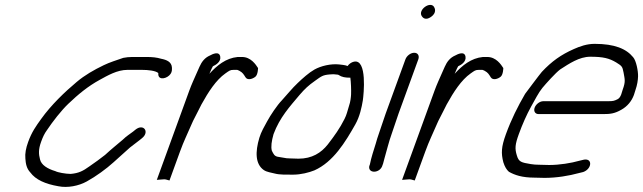

<svg xmlns="http://www.w3.org/2000/svg" viewBox="-20 -693 2596 775"><path d="M674 -420.1C672.8 -443.2 652.6 -451.5 631.1 -455.7C611.8 -461.3 595.5 -463 570.6 -463H513.6C500.9 -463 488.9 -461.7 477.5 -459.4C453.2 -450.9 421.7 -441.2 398.6 -429.8C359.3 -410.9 321.4 -389.2 289.3 -362C241.4 -321.9 186.6 -269.4 146.2 -213C125 -183.5 108.4 -160.6 93.6 -119.9C84.5 -94.8 80.5 -73 82.4 -53.4C83.7 -32.3 87.4 -12.7 102.3 3C124.1 32.6 162.7 49.6 215.8 58.8C252.4 66.3 297.7 57.6 330.3 39.4C367.5 18.9 409.2 -11.4 438.6 -38.2C459.8 -58.2 482.2 -76.5 504.9 -97.8C517.3 -107.7 528.2 -115.3 543.2 -127.2L553.1 -135.2C584.9 -160.4 559.7 -195.7 527 -169.8L517 -161.7C504 -151.3 491.9 -145.2 475.2 -128.8C453.7 -110.4 428.7 -90.5 404.1 -67.7C388.8 -55.4 360.1 -34.4 340.4 -21.1C315.3 -3.1 298.3 6.1 265.1 9C244.5 8.8 213.3 3.2 203.4 -2.2C172.1 -11.4 146.3 -27.2 141.5 -49.8C136.2 -70.4 134.4 -89.1 146 -120.8C153.3 -141 159.4 -153.7 169.5 -167.7C192.6 -202.3 227.1 -246.8 255.9 -274.2C295.7 -312.2 335.2 -344.9 382.5 -370.7C413.9 -387.8 452.8 -411 494.6 -411H551.7C578.1 -411 607.4 -407.9 618.9 -398.2C618.9 -397.9 618.8 -396 618.9 -392.9C620.2 -367.1 655.5 -375.7 668.6 -394.8C675 -404 674.1 -413.1 674 -420.1Z M825.2 -395.2 834.5 -416.4C836.6 -420.8 838.6 -424.3 839.4 -425.6C849.4 -430 872.8 -443 869 -464.5C864.9 -487.9 837.5 -474.6 827.8 -469.2C806.7 -460.3 794.2 -443.8 785.3 -423.7L773.9 -398C764.3 -376 753.6 -353.4 744.2 -327.6L613 33L639.7 31H645.7C648.1 31 647.5 31 649.4 31.5L664.1 35.5L706.5 -81C723.4 -127.4 734.2 -146.7 755.5 -196.5C756.7 -199.6 758.1 -202.8 759.8 -205.9C775.7 -235.5 786.8 -260.2 793.2 -271.6C821.2 -322.2 851.9 -369.9 889.6 -396.5C905.5 -407.6 908.6 -411 923.1 -411H937C937.2 -411 941.3 -410 946.5 -407.1C960.2 -399.5 963.1 -393.3 971.2 -380.7C979.3 -368 999.5 -373.9 1011 -383.4C1021.4 -392.1 1021.6 -418.3 1021.6 -418.3C1012.6 -432.5 992.4 -463 957 -463H939.4C891.5 -458.3 856.2 -429.1 825.2 -395.2Z M1365.4 -430.9 1348.9 -432.9C1315.1 -436.4 1275.6 -427 1249.3 -412.3C1227.3 -400 1200.7 -376.2 1181.5 -357.7C1160.5 -338.4 1134.7 -306.2 1117.5 -287.8C1098.4 -268 1071.8 -228.2 1058 -202.7C1048 -184.3 1033.9 -160.6 1026.8 -136.7C1009.9 -80 1010.2 -30.7 1044.8 -6.6C1057.1 1.9 1076.2 3.9 1089.7 7.6C1108.4 12.8 1137.8 12 1162.7 12C1195.1 12 1227.4 3.3 1249 -5.3C1325.3 -39.3 1373.9 -119.5 1414.3 -191C1432.3 -222.9 1440 -260.2 1444.6 -288C1448 -311.1 1463.2 -456.4 1408.5 -444C1398.6 -441.8 1389.1 -435.2 1383 -426.5C1379.6 -428.1 1371.1 -430.4 1365.4 -430.9ZM1380.6 -238 1380.5 -237.6C1378.2 -229.8 1374.7 -220.8 1370.6 -212.8C1351.8 -174.9 1328.9 -143.4 1303 -109.8C1276.5 -76.4 1239.9 -52.5 1184.9 -52.5C1173.5 -52.5 1162.7 -52.8 1152.4 -53.5H1151.8C1141 -53.5 1132.3 -54.5 1125.2 -56.2L1100.7 -60.3C1087.6 -63.1 1084.2 -70.9 1077.3 -84.6C1073 -100.3 1076.1 -123.2 1084.1 -151.5C1109.2 -219.1 1149.6 -262.7 1189.8 -310.5C1210.1 -334 1224.6 -347.9 1251.7 -366.9C1277.1 -384.9 1281.9 -390.2 1311.5 -392.6C1327.2 -393.8 1324.9 -393.7 1342.8 -391.7C1345.2 -391.4 1344.1 -391.8 1346.5 -390.5C1359.8 -381.6 1374.3 -379.5 1390.6 -379.5H1394.2C1396.6 -362.2 1397.9 -329.7 1397.1 -311.7C1396.5 -300 1394.4 -281.4 1389.2 -267L1389 -266.4C1385.1 -252.2 1381.9 -241.5 1380.6 -238Z M1536.8 -234.6C1527.4 -208.8 1517.3 -175.6 1508.8 -152.1C1504.6 -140.5 1500.4 -127 1496.7 -113.4C1488 -85.5 1478.5 -57.3 1472.9 -28.9L1470.5 -22.3C1464.8 8.4 1514.8 7.9 1524.1 -26.6L1526.3 -32.6C1527.3 -37.2 1528.9 -43.5 1531.8 -53.4C1540.9 -84.2 1549.4 -120.7 1560.8 -152.1C1570 -177.5 1579.5 -208.9 1588.8 -234.6L1668.5 -453.5C1673.6 -467.6 1667 -480 1652.1 -480C1637.3 -480 1621.6 -467.6 1616.5 -453.5ZM1720 -624.9C1743 -641.2 1735.9 -659.1 1731.9 -665.3C1716.6 -689.4 1665.8 -653.3 1682.5 -627.8C1686.1 -622.1 1697.3 -608.9 1720 -624.9Z M1815.2 -395.2 1824.5 -416.4C1826.6 -420.8 1828.6 -424.3 1829.4 -425.6C1839.4 -430 1862.8 -443 1859 -464.5C1854.9 -487.9 1827.5 -474.6 1817.8 -469.2C1796.7 -460.3 1784.2 -443.8 1775.3 -423.7L1763.9 -398C1754.3 -376 1743.6 -353.4 1734.2 -327.6L1603 33L1629.7 31H1635.7C1638.1 31 1637.5 31 1639.4 31.5L1654.1 35.5L1696.5 -81C1713.4 -127.4 1724.2 -146.7 1745.5 -196.5C1746.7 -199.6 1748.1 -202.8 1749.8 -205.9C1765.7 -235.5 1776.8 -260.2 1783.2 -271.6C1811.2 -322.2 1841.9 -369.9 1879.6 -396.5C1895.5 -407.6 1898.6 -411 1913.1 -411H1927C1927.2 -411 1931.3 -410 1936.5 -407.1C1950.2 -399.5 1953.1 -393.3 1961.2 -380.7C1969.3 -368 1989.5 -373.9 2001 -383.4C2011.4 -392.1 2011.6 -418.3 2011.6 -418.3C2002.6 -432.5 1982.4 -463 1947 -463H1929.4C1881.5 -458.3 1846.2 -429.1 1815.2 -395.2Z M2487.5 -311.8C2483.9 -301.9 2478.8 -295.6 2473.1 -292.7C2459.8 -286 2455.6 -284.5 2434 -284.5H2173C2158.6 -284.5 2143.1 -272.2 2138.1 -258.5C2133.1 -244.8 2139.6 -232.5 2154.1 -232.5H2415.1C2442.7 -232.5 2460.9 -234.4 2487.9 -250C2513 -263.9 2529.9 -285.5 2538.8 -309.8C2540.8 -315.5 2542.4 -320.6 2545.2 -330.2C2552.1 -349.6 2555.1 -369.6 2555.5 -385C2556.1 -405.6 2548.2 -448 2535.7 -462C2508 -496 2461.1 -516 2380.4 -516C2348.7 -516 2320.9 -506 2296.7 -495.2C2244.2 -472 2207.4 -445.7 2167.2 -403C2159.8 -394.9 2099.6 -314.2 2099.6 -314.2C2070.1 -263.5 2043.9 -211.4 2021.9 -150.9C2003.2 -99.3 2002.3 -74.5 2011.7 -38C2017.6 -19.7 2024.5 -8.2 2034.2 0.4C2058.1 13.9 2087.6 23.8 2136.1 24C2149.4 24.6 2164.3 25 2177.8 25C2227.1 25 2276.3 16.7 2317.1 5.5L2333.9 1.4C2368.9 -10.8 2372.9 -54.3 2337.6 -48.7L2319.7 -44.4C2284.7 -34.5 2238.4 -27 2196.7 -27C2183.4 -27 2170.3 -27.3 2157.2 -28L2156.8 -28H2156.5C2144.5 -28 2133.3 -28.9 2122.8 -30.6C2083.9 -37.1 2073.9 -39.1 2066.1 -66C2057.7 -93.3 2059 -110 2074.3 -151.9C2088.5 -191.1 2105.7 -229.9 2124.1 -263.3C2137.4 -287.2 2154.9 -320.8 2168.9 -337.7C2183.6 -355.5 2222.7 -399.1 2241.2 -412.8C2277.4 -436.1 2318.2 -464 2362.6 -464C2415.1 -464 2439.1 -457.7 2467 -441.1C2489 -427.2 2492.5 -425.7 2497 -400.2C2502 -371.5 2505.6 -364.4 2493.6 -331.3L2493.4 -330.8C2491.6 -324.3 2489 -316.1 2487.5 -311.8Z"/></svg>

Font: Take Off
Style: Moose
Weight: 400
Foundry: Cannot Into Space Fonts
Version: Version 0.89